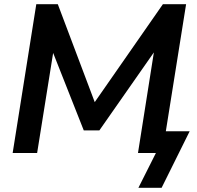

<svg xmlns="http://www.w3.org/2000/svg" viewBox="-20 -725 933 910"><path d="M636 165 719 0H634L718 -532L741 -522L451 -107H377L211 -527L241 -531L156 0H40L152 -705H254L449 -188L397 -195L752 -705H862L766 -103H879L746 165Z"/></svg>

Font: Nunito Sans 12pt ExtraLight
Style: Italic
Weight: 200
Italic angle: -9°
Designer: Vernon Adams
Foundry: Vernon Adams
Version: Version 3.101;gftools[0.9.27]